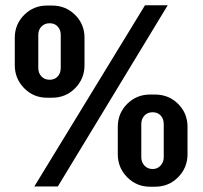

<svg xmlns="http://www.w3.org/2000/svg" viewBox="-20 -706 767 727"><path d="M529 -686H615L199 0H110ZM36 -459V-563Q36 -614 71.5 -649.5Q107 -685 158 -685H177Q229 -685 264.5 -649.5Q300 -614 300 -563V-459Q300 -408 264.5 -372Q229 -336 177 -336H158Q107 -336 71.5 -372Q36 -408 36 -459ZM210 -449V-574Q210 -593 198.5 -605.5Q187 -618 168 -618Q149 -618 137 -605.5Q125 -593 125 -574V-449Q125 -429 137 -416.5Q149 -404 168 -404Q187 -404 198.5 -416.5Q210 -429 210 -449ZM426 -122V-226Q426 -277 461.5 -312.5Q497 -348 548 -348H567Q619 -348 654.5 -312.5Q690 -277 690 -226V-122Q690 -71 654.5 -35Q619 1 567 1H548Q497 1 461.5 -35Q426 -71 426 -122ZM600 -111V-236Q600 -256 588.5 -268.5Q577 -281 558 -281Q539 -281 527 -268.5Q515 -256 515 -236V-111Q515 -92 527 -79Q539 -66 558 -66Q576 -66 588 -79Q600 -92 600 -111Z"/></svg>

Font: Chivo ExtraBold
Style: Regular
Weight: 800
Designer: Hector Gatti
Foundry: Omnibus-Type
Version: Version 1.007